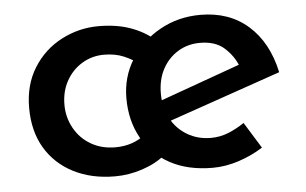

<svg xmlns="http://www.w3.org/2000/svg" viewBox="-40 -492 889 558"><g transform="rotate(-5 405.0 -213.0)"><path d="M422 -39Q394 -16 354.5 -3Q315 10 275 10Q206 10 153.5 -17Q101 -44 72 -93Q43 -142 43 -210Q43 -277 74 -326.5Q105 -376 156 -402.5Q207 -429 264 -429Q316 -429 356 -415Q396 -401 425 -376L374 -309Q357 -323 331.5 -334Q306 -345 273 -345Q238 -345 209 -327.5Q180 -310 163 -279.5Q146 -249 146 -210Q146 -173 163.5 -141.5Q181 -110 212 -92Q243 -74 283 -74Q309 -74 331 -81.5Q353 -89 370 -103ZM560 10Q487 10 435 -18.5Q383 -47 355 -97.5Q327 -148 327 -213Q327 -275 358.5 -325.5Q390 -376 443.5 -406Q497 -436 562 -436Q646 -436 701.5 -387Q757 -338 776 -250L435 -132L411 -192L684 -290L663 -277Q651 -308 625 -331.5Q599 -355 554 -355Q518 -355 489.5 -337.5Q461 -320 444.5 -289.5Q428 -259 428 -218Q428 -176 445.5 -144.5Q463 -113 493.5 -95Q524 -77 562 -77Q589 -77 613.5 -87Q638 -97 660 -112L707 -36Q674 -15 635.5 -2.5Q597 10 560 10Z"/></g></svg>

Font: Josefin Sans Medium
Style: Regular
Weight: 500
Designer: Santiago Orozco
Foundry: Typemade
Version: Version 2.001